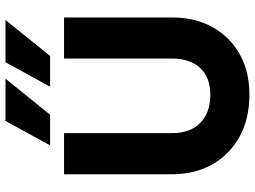

<svg xmlns="http://www.w3.org/2000/svg" viewBox="-132 -766 906 682"><g transform="rotate(-90 321.0 -425.0)"><path d="M591 -858.5 463 -700H354L441 -858.5ZM382.5 -858.5 254.5 -700H145.5L232.5 -858.5ZM43 -650.5H189V-267.5Q189 -203 225 -167Q261 -131 326 -131Q387 -131 420.5 -167Q454 -203 454 -267.5V-650.5H600V-267.5Q600 -185 565.5 -123Q531 -61 469.5 -26.5Q408 8 326 8Q241 8 177.5 -26.5Q114 -61 78.5 -123Q43 -185 43 -267.5Z"/></g></svg>

Font: Overused Grotesk
Style: Bold
Weight: 710
Version: Version 0.004